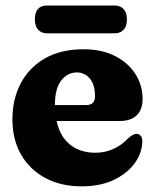

<svg xmlns="http://www.w3.org/2000/svg" viewBox="-20 -648 548 680"><path d="M485 -297Q485 -259.5 464 -239.5Q443 -219.5 404.5 -219.5H180.5Q192.5 -163.5 228.8 -135.2Q265 -107 317.5 -107Q352.5 -107 382.2 -120.8Q412 -134.5 432.5 -157Q452 -174.5 464 -174Q472 -174 478 -167.5Q484 -161 484 -146.5Q483 -105.5 456.5 -69.2Q430 -33 382.2 -10.5Q334.5 12 269.5 12Q195 12 139.8 -18Q84.5 -48 54.2 -101.2Q24 -154.5 24 -225Q24 -296.5 53.2 -352.5Q82.5 -408.5 138.8 -441Q195 -473.5 276 -473.5Q340 -473.5 387 -449.8Q434 -426 459.5 -386Q485 -346 485 -297ZM252.5 -391.5Q219.5 -391.5 197 -363Q174.5 -334.5 174.5 -276.5V-276H285.5Q316.5 -276 316.5 -306.5Q316.5 -349 297.8 -370.2Q279 -391.5 252.5 -391.5ZM103.5 -579Q103.5 -628.5 146.5 -628.5H386Q406 -628.5 417.8 -615.8Q429.5 -603 429.5 -579Q429.5 -555 417.8 -542.5Q406 -530 386 -530H146.5Q126.5 -530 115 -542.8Q103.5 -555.5 103.5 -579Z"/></svg>

Font: Fraunces 72pt S100
Style: Bold
Weight: 700
Version: Version 1.000; ttfautohint (v1.8.3)